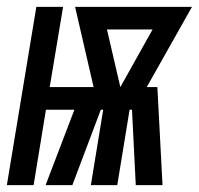

<svg xmlns="http://www.w3.org/2000/svg" viewBox="-47 -540 580 560"><path d="M-27 0 59 -520H137L98 -286H226L172 -520H513L381 -286H412L427 0H349L338 -220H331L295 0H218L254 -220H247L218 -143L164 0H86L170 -220H87L51 0ZM304 -286 398 -454H265Z"/></svg>

Font: Iosevka SS18
Style: Bold Italic
Weight: 700
Italic angle: -9°
Monospace: yes
Designer: Belleve Invis
Foundry: Belleve Invis
Version: Version 25.1.1; ttfautohint (v1.8.4)